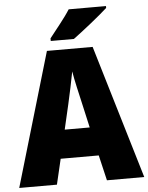

<svg xmlns="http://www.w3.org/2000/svg" viewBox="-61 -976 792 1025"><g transform="rotate(-5 335.0 -463.5)"><path d="M546 -917V-927H346C318 -882 269 -824 236 -781V-767H360C413 -806 506 -880 546 -917ZM470 0H670L456 -716H211L0 0H202L234 -136H438ZM373 -422 403 -289H269L300 -423C311 -472 328 -550 336 -595C343 -550 363 -466 373 -422Z"/></g></svg>

Font: Noto Sans Khmer SemiCondensed Black
Style: Regular
Weight: 900
Width: 4
Designer: Danh Hong and the Monotype Design Team
Foundry: Monotype Imaging Inc.
Version: Version 2.004